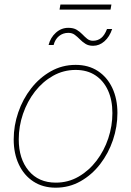

<svg xmlns="http://www.w3.org/2000/svg" viewBox="-20 -826 584 855"><path d="M228 9.8Q170.9 9.8 128.9 -17.6Q86.9 -44.9 64 -93.5Q41 -142.1 41 -205.1Q41 -266.6 61.3 -325.7Q81.5 -384.8 118.7 -432.4Q155.8 -480 206.3 -508.5Q256.8 -537.1 316.9 -537.1Q374 -537.1 415.8 -509.8Q457.5 -482.4 480.2 -434.1Q502.9 -385.7 502.9 -322.8Q502.9 -261.2 482.9 -202.1Q462.9 -143.1 426 -95.2Q389.2 -47.4 338.6 -18.8Q288.1 9.8 228 9.8ZM228.5 -12.7Q283.7 -12.7 329.8 -39.3Q376 -65.9 409.9 -110.4Q443.8 -154.8 462.2 -210Q480.5 -265.1 480.5 -322.3Q480.5 -380.4 460.9 -423.3Q441.4 -466.3 404.8 -490.5Q368.2 -514.6 316.9 -514.6Q262.7 -514.6 216.3 -488.5Q169.9 -462.4 135.7 -418.5Q101.6 -374.5 82.5 -319.1Q63.5 -263.7 63.5 -205.6Q63.5 -118.7 107.7 -65.7Q151.9 -12.7 228.5 -12.7ZM394.5 -622.1Q374 -622.1 360.4 -630.9Q346.7 -639.6 335.7 -650.9Q324.7 -662.1 313 -670.9Q301.3 -679.7 284.2 -679.7Q260.3 -679.7 242.7 -665.3Q225.1 -650.9 218.8 -625.5H196.3Q204.6 -658.7 228.8 -680.4Q252.9 -702.1 284.2 -702.1Q307.1 -702.1 321.5 -693.4Q335.9 -684.6 346.7 -673.3Q357.4 -662.1 368.2 -653.3Q378.9 -644.5 394 -644.5Q415 -644.5 430.4 -656.7Q445.8 -668.9 456.5 -696.8H479.5Q467.8 -662.1 445.1 -642.1Q422.4 -622.1 394.5 -622.1ZM476.1 -805.7 472.2 -783.2H245.1L249 -805.7Z"/></svg>

Font: Inter 24pt Thin
Style: Italic
Weight: 250
Italic angle: -9.3988°
Version: Version 4.001;git-66647c0bb